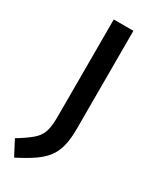

<svg xmlns="http://www.w3.org/2000/svg" viewBox="-233 -548 658 822"><g transform="rotate(30 95.5 -137.0)"><path d="M-4.8 225.5 -43.3 151.9Q3.6 123.4 28 102Q52.4 80.5 60.7 53.9Q69 27.3 69 -17.3V-500H166.1V-16.3Q166.1 32 158.1 66.4Q150.2 100.9 131.3 127.3Q112.4 153.6 79 176.8Q45.7 199.9 -4.8 225.5Z"/></g></svg>

Font: Titillium Web SemiBold
Style: Regular
Weight: 600
Designer: Mohamed Gaber, Accademia di Belle Arti di Urbino
Foundry: Kief Type Foundry, Accademia di Belle Arti di Urbino
Version: Version 3.000; ttfautohint (v1.8.4)